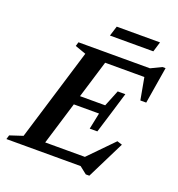

<svg xmlns="http://www.w3.org/2000/svg" viewBox="-177 -963 1039 1123"><g transform="rotate(20 342.5 -401.0)"><path d="M238.5 -626.5 170.5 -650.5 178 -676H383.5L177.5 0H-24.5L-17 -25.5L63.5 -52ZM605.5 -639.5 627 -617H296L315 -676H623L689 -708H708.5L671 -480H634.5ZM482.5 35.5 437.5 0H108L127.5 -59H473.5L421.5 -37.5L590 -210L621.5 -200L504.5 35.5ZM460 -224H412.5L433.5 -325.5H207.5L225 -383H451L492 -484.5H539.5L500 -354ZM337.5 -776 357 -838.5H626.5L607.5 -776Z"/></g></svg>

Font: Newsreader 16pt 16pt SemiBold
Style: Italic
Weight: 600
Italic angle: -17°
Version: Version 1.003